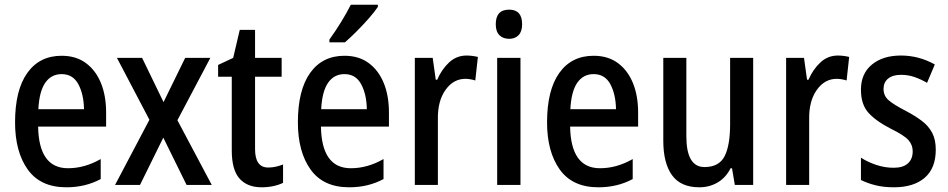

<svg xmlns="http://www.w3.org/2000/svg" viewBox="-20 -837 4031 816"><path d="M242 -600Q303 -600 345 -569Q387 -538 409 -484Q431 -430 431 -359V-299H142Q145 -122 269 -122Q340 -122 408 -161V-76Q343 -41 262 -41Q152 -41 98 -116.5Q44 -192 44 -317Q44 -454 96 -527Q148 -600 242 -600ZM242 -522Q198 -522 172.5 -485.5Q147 -449 143 -373H337Q336 -436 313 -479Q290 -522 242 -522Z M615 -328 477 -591H584L675 -403L767 -591H874L734 -326L880 -51H773L674 -252L575 -51H469Z M1120 -125Q1136 -125 1152 -128.5Q1168 -132 1183 -138V-60Q1165 -51 1141.5 -46Q1118 -41 1092 -41Q1031 -41 998 -78Q965 -115 965 -198V-511H907V-561L971 -591L999 -710H1064V-591H1177V-511H1064V-203Q1064 -125 1120 -125Z M1444 -600Q1505 -600 1547 -569Q1589 -538 1611 -484Q1633 -430 1633 -359V-299H1344Q1347 -122 1471 -122Q1542 -122 1610 -161V-76Q1545 -41 1464 -41Q1354 -41 1300 -116.5Q1246 -192 1246 -317Q1246 -454 1298 -527Q1350 -600 1444 -600ZM1444 -522Q1400 -522 1374.5 -485.5Q1349 -449 1345 -373H1539Q1538 -436 1515 -479Q1492 -522 1444 -522ZM1586 -808Q1573 -788 1548 -759.5Q1523 -731 1495.5 -703.5Q1468 -676 1446 -657H1380V-669Q1406 -705 1430 -744Q1454 -783 1471 -817H1586Z M1963 -601Q1974 -601 1986.5 -599.5Q1999 -598 2011 -595L2000 -495Q1991 -498 1979.5 -500Q1968 -502 1958 -502Q1907 -502 1873.5 -455Q1840 -408 1841 -332V-51H1743V-591H1819L1832 -498H1838Q1857 -542 1888.5 -571.5Q1920 -601 1963 -601Z M2144 -796Q2199 -796 2199 -734Q2199 -703 2184 -687.5Q2169 -672 2144 -672Q2118 -672 2102.5 -687.5Q2087 -703 2087 -734Q2087 -796 2144 -796ZM2192 -591V-51H2093V-591Z M2503 -600Q2564 -600 2606 -569Q2648 -538 2670 -484Q2692 -430 2692 -359V-299H2403Q2406 -122 2530 -122Q2601 -122 2669 -161V-76Q2604 -41 2523 -41Q2413 -41 2359 -116.5Q2305 -192 2305 -317Q2305 -454 2357 -527Q2409 -600 2503 -600ZM2503 -522Q2459 -522 2433.5 -485.5Q2408 -449 2404 -373H2598Q2597 -436 2574 -479Q2551 -522 2503 -522Z M3181 -591V-51H3103L3091 -122H3085Q3065 -82 3030 -61.5Q2995 -41 2952 -41Q2873 -41 2836 -92.5Q2799 -144 2799 -239V-591H2897V-258Q2897 -127 2974 -127Q3036 -127 3059.5 -173Q3083 -219 3083 -310V-591Z M3541 -601Q3552 -601 3564.5 -599.5Q3577 -598 3589 -595L3578 -495Q3569 -498 3557.5 -500Q3546 -502 3536 -502Q3485 -502 3451.5 -455Q3418 -408 3419 -332V-51H3321V-591H3397L3410 -498H3416Q3435 -542 3466.5 -571.5Q3498 -601 3541 -601Z M3957 -201Q3957 -122 3910 -81.5Q3863 -41 3779 -41Q3736 -41 3701.5 -49.5Q3667 -58 3639 -72V-167Q3666 -149 3703 -136.5Q3740 -124 3778 -124Q3818 -124 3838.5 -142.5Q3859 -161 3859 -194Q3859 -221 3841 -241.5Q3823 -262 3764 -291Q3705 -321 3672 -356.5Q3639 -392 3639 -456Q3639 -524 3685.5 -562.5Q3732 -601 3809 -601Q3885 -601 3953 -563L3920 -485Q3894 -500 3867 -509.5Q3840 -519 3809 -519Q3774 -519 3754.5 -503Q3735 -487 3735 -459Q3735 -431 3755 -412.5Q3775 -394 3831 -365Q3869 -345 3897.5 -323.5Q3926 -302 3941.5 -273Q3957 -244 3957 -201Z"/></svg>

Font: Noto Sans Tamil UI Condensed Medium
Style: Regular
Weight: 500
Width: 3
Designer: Jelle Bosma - Monotype Design Team
Foundry: Monotype Imaging Inc.
Version: Version 2.004; ttfautohint (v1.8.4.7-5d5b)